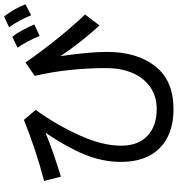

<svg xmlns="http://www.w3.org/2000/svg" viewBox="16 -792 887 960"><g transform="rotate(-90 460.0 -312.5)"><path d="M863 -601Q838 -663 803 -711L857 -736Q899 -681 918 -629ZM760 -558Q734 -621 701 -669L756 -695Q772 -675 788.5 -644.5Q805 -614 817 -585ZM812 -259Q720 -361 659 -454Q680 -307 680 -222Q680 -72 608.5 19.5Q537 111 394 111Q269 111 199.5 42.5Q130 -26 130 -151Q130 -245 168 -336Q206 -427 276 -529Q184 -491 56 -452L35 -536Q194 -578 340 -637L390 -578Q318 -479 264.5 -362.5Q211 -246 211 -151Q211 -66 260 -19.5Q309 27 394 27Q460 27 506.5 -7Q553 -41 576 -97.5Q599 -154 599 -222Q599 -417 560 -583L627 -629Q744 -461 867 -331Z"/></g></svg>

Font: LINE Seed Sans KR Regular
Style: Regular
Weight: 400
Designer: LINE VX Design & Sandoll Inc & Dalton Maag Ltd
Foundry: Sandoll Inc.
Version: Version 1.000